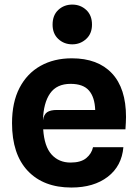

<svg xmlns="http://www.w3.org/2000/svg" viewBox="-20 -811 598 838"><path d="M291.5 7.5Q170 7.5 101.2 -65.2Q32.5 -138 32.5 -273.5Q32.5 -364.5 65.2 -427.5Q98 -490.5 156.8 -523.5Q215.5 -556.5 293.5 -556.5Q407 -556.5 468.5 -491Q530 -425.5 530 -300.5Q530 -287 529.2 -275Q528.5 -263 527.5 -246.5H168.5Q173.5 -171.5 205.2 -136.5Q237 -101.5 288 -101.5Q333 -101.5 356.5 -121Q380 -140.5 386 -168.5H518.5Q511.5 -86.5 450.5 -39.5Q389.5 7.5 291.5 7.5ZM227.5 -331H395.5Q393.5 -387 368.2 -416Q343 -445 288 -445Q227.5 -445 198.5 -403.2Q169.5 -361.5 167.5 -286Q171.5 -312 186 -321.5Q200.5 -331 227.5 -331ZM295.5 -617.5Q259.5 -617.5 234.5 -640.8Q209.5 -664 209.5 -703.5Q209.5 -744.5 234.5 -767.8Q259.5 -791 295.5 -791Q331 -791 356.2 -767.8Q381.5 -744.5 381.5 -703.5Q381.5 -664 356 -640.8Q330.5 -617.5 295.5 -617.5Z"/></svg>

Font: Spline Sans SemiBold
Style: Regular
Weight: 600
Designer: Eben Sorkin, Mirko Velimirovic
Foundry: Sorkin Type
Version: Version 1.000; ttfautohint (v1.8.3)